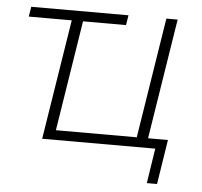

<svg xmlns="http://www.w3.org/2000/svg" viewBox="-47 -533 750 712"><g transform="rotate(5 328.0 -177.0)"><path d="M525 130 545 0H124L195 -447H35L41 -484H403L397 -447H237L172 -36H473L544 -484H586L515 -36H589L563 130Z"/></g></svg>

Font: Nunito Sans 12pt ExtraLight
Style: Italic
Weight: 200
Italic angle: -9°
Designer: Vernon Adams
Foundry: Vernon Adams
Version: Version 3.101;gftools[0.9.27]